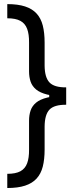

<svg xmlns="http://www.w3.org/2000/svg" viewBox="-20 -773 362 939"><path d="M303.7 -304.7V-260.7Q245.1 -261.2 221.9 -236.8Q198.7 -212.4 198.2 -154.3V-42Q198.2 6.3 189.2 41.7Q180.2 77.1 158.9 100.3Q137.7 123.5 102.5 135Q67.4 146.5 15.6 146.5V77.1Q56.6 77.1 79.8 64.5Q103 51.8 112.8 25.4Q122.6 -1 122.1 -42V-182.6Q122.1 -210 129.6 -232.4Q137.2 -254.9 156.5 -271Q175.8 -287.1 211.4 -295.9Q247.1 -304.7 303.7 -304.7ZM15.6 -752.9Q67.4 -752.9 102.5 -741.5Q137.7 -730 158.9 -706.8Q180.2 -683.6 189.2 -648.2Q198.2 -612.8 198.2 -564.5V-452.1Q198.7 -394.5 221.9 -369.9Q245.1 -345.2 303.7 -345.7V-301.8Q247.1 -301.8 211.4 -310.5Q175.8 -319.3 156.5 -335.4Q137.2 -351.6 129.6 -374Q122.1 -396.5 122.1 -423.8V-564.5Q122.6 -605.5 112.8 -631.8Q103 -658.2 79.8 -670.9Q56.6 -683.6 15.6 -683.6ZM303.7 -345.7V-260.7H220.7V-345.7Z"/></svg>

Font: Inter Display V
Style: Regular
Weight: 400
Designer: Rasmus Andersson
Foundry: rsms
Version: Version 3.015;git-src